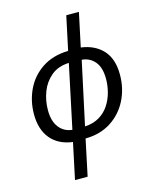

<svg xmlns="http://www.w3.org/2000/svg" viewBox="-142 -854 957 1189"><g transform="rotate(-15 336.0 -260.0)"><path d="M188 240 237 9Q146 -3 97 -62Q48 -121 48 -219Q48 -303 82.5 -376Q117 -449 185.5 -495Q254 -541 354 -544L400 -760H481L435 -544Q524 -532 575 -476Q626 -420 626 -320Q626 -230 588.5 -156Q551 -82 482 -37.5Q413 7 318 8L269 240ZM253 -65 339 -471Q269 -468 224.5 -430.5Q180 -393 159 -337.5Q138 -282 138 -221Q138 -150 169.5 -110Q201 -70 253 -65ZM334 -65Q388 -68 426.5 -91Q465 -114 489 -150.5Q513 -187 524.5 -230Q536 -273 536 -316Q536 -389 504 -427Q472 -465 421 -469Z"/></g></svg>

Font: Manna Sans
Style: Italic
Weight: 400
Italic angle: -12°
Designer: Monotype Design Team
Foundry: Monotype Imaging Inc.
Version: Version 2.001.1; ttfautohint (v1.8.2)